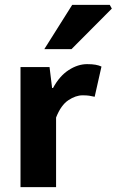

<svg xmlns="http://www.w3.org/2000/svg" viewBox="-20 -773 482 793"><path d="M64.7 0V-496.1H184.6L195.2 -409.5H199Q225.8 -459.2 263.7 -483.6Q301.5 -508.1 339.8 -508.1Q360.9 -508.1 374.7 -505.6Q388.5 -503.1 399.1 -498.1L371 -373.3Q358.5 -376.3 347.9 -377.8Q337.4 -379.3 320.9 -379.3Q292.8 -379.3 262.2 -359Q231.6 -338.6 211.6 -287.5V0ZM163 -570 278.3 -753H433.3L441.9 -737.5L275.2 -570Z"/></svg>

Font: Mada
Style: Regular
Weight: 400
Designer: Khaled Hosny
Version: Version 1.5